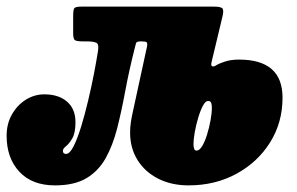

<svg xmlns="http://www.w3.org/2000/svg" viewBox="-50 -540 896 580"><path d="M352 -205.5 394 -399Q396 -409.5 393 -412.2Q390 -415 378 -415H375Q362 -415 360.8 -409.2Q359.5 -403.5 356 -390.5Q339.5 -325 328.2 -264.2Q317 -203.5 303.8 -151.8Q290.5 -100 268.8 -61.5Q247 -23 210.8 -1.5Q174.5 20 116 20Q47 20 8.5 -21.2Q-30 -62.5 -30 -130Q-30 -166 -14 -194.2Q2 -222.5 28 -238.8Q54 -255 84 -255Q127 -255 152.5 -233Q178 -211 178 -171Q178 -138.5 168.5 -122.2Q159 -106 149.5 -98.5Q140 -91 140 -84.5Q140 -75 149.5 -75Q160.5 -75 172 -97.5Q183.5 -120 194.8 -156.5Q206 -193 216 -235Q226 -277 233.8 -317Q241.5 -357 246 -386Q249.5 -406.5 241 -410.8Q232.5 -415 211.5 -415H200Q183.5 -415 177.2 -418.2Q171 -421.5 171 -439V-491Q171 -509.5 174.2 -514.8Q177.5 -520 196 -520H596.5Q620 -520 623 -513Q626 -506 622 -490L589 -352Q586.5 -341 591.5 -339.5Q596.5 -338 605 -344Q611.5 -348 629.5 -354Q647.5 -360 672 -360Q803.5 -360 803.5 -245Q803.5 -170 766 -110Q728.5 -50 664.2 -15Q600 20 519.5 20Q468 20 428 -0.2Q388 -20.5 365.5 -56.5Q343 -92.5 343 -140Q343 -155.5 345.5 -172Q348 -188.5 352 -205.5ZM534.5 -105Q534.5 -85 543.5 -85Q552.5 -85 560.8 -98.8Q569 -112.5 575.5 -133.5Q582 -154.5 586 -176.5Q590 -198.5 590 -215Q590 -222 588.2 -228.5Q586.5 -235 578.5 -235Q570.5 -235 562.8 -220.2Q555 -205.5 548.5 -183.5Q542 -161.5 538.2 -140Q534.5 -118.5 534.5 -105Z"/></svg>

Font: Besley* Condensed Fatface
Style: Italic
Weight: 900
Width: 3
Italic angle: -13°
Designer: Owen Earl
Foundry: indestructible type*
Version: Version 3.000; ttfautohint (v1.8.3)